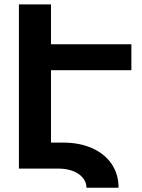

<svg xmlns="http://www.w3.org/2000/svg" viewBox="-20 -770 647 877"><path d="M212.9 -449.2V-118.7H267.6Q343.8 -118.7 401.1 -93Q458.5 -67.4 490 -20.8Q521.5 25.9 521.5 87.4H375Q375 62.5 358.6 42.5Q342.3 22.5 313 11.2Q283.7 0 245.6 0H66.4V-750H212.9V-567.9H580.1V-449.2Z"/></svg>

Font: Mardoto
Style: Bold
Weight: 700
Designer: Christian Robertson, Vahan Hovhannisyan
Foundry: Google
Version: Version 1.000